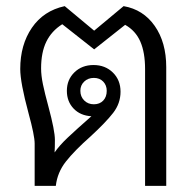

<svg xmlns="http://www.w3.org/2000/svg" viewBox="-20 -606 639 626"><path d="M522 -387V0H453V-381Q453 -435 437.5 -470.5Q422 -506 388 -525L287 -445L183 -527Q148 -505 131 -470Q114 -435 114 -383Q114 -360 120 -331Q126 -302 138 -258Q159 -180 159 -150Q159 -123 158 -109Q174 -132 201 -157.5Q228 -183 278 -227Q242 -229 220 -252Q198 -275 198 -310Q198 -346 222.5 -370Q247 -394 285 -394Q323 -394 348 -369.5Q373 -345 373 -307Q373 -269 349 -238Q325 -207 275 -161Q223 -115 195 -79.5Q167 -44 162 0H93V-138Q93 -164 73 -237Q46 -337 46 -381Q46 -460 84 -515.5Q122 -571 191 -586L287 -506L383 -586Q447 -575 484.5 -521.5Q522 -468 522 -387ZM286 -266Q305 -266 316.5 -278Q328 -290 328 -310Q328 -328 316.5 -340Q305 -352 286 -352Q267 -352 254.5 -340Q242 -328 242 -310Q242 -291 254.5 -278.5Q267 -266 286 -266Z"/></svg>

Font: Sarabun Light
Style: Regular
Weight: 300
Designer: Suppakit Chalermlarp | Katatrad Co.,Ltd.
Foundry: Cadson Demak Co.,Ltd.
Version: Version 1.000; ttfautohint (v1.6)